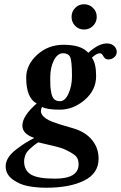

<svg xmlns="http://www.w3.org/2000/svg" viewBox="-20 -651 573 909"><path d="M161.1 22.9Q159.2 23.9 151.1 29.5Q143.1 35.2 139.6 38.1Q136.2 41 129.2 47.1Q122.1 53.2 117.9 57.1Q113.8 61 108.4 68.1Q103 75.2 100.6 81.5Q98.1 87.9 96.2 95.9Q94.2 104 94.2 112.8Q94.2 155.8 126.7 175.3Q159.2 194.8 240.2 194.8Q352.1 194.8 352.1 127Q352.1 101.1 338.6 87.6Q325.2 74.2 282.2 54.2Q264.2 45.9 161.1 22.9ZM435.1 -291Q435.1 -224.1 381.1 -178Q327.1 -131.8 263.2 -131.8Q200.2 -131.8 179.2 -145Q156.7 -103 227.1 -74.7Q250 -65.4 325.2 -43.9Q384.3 -26.9 415.5 11.5Q446.8 49.8 446.8 100.1Q446.8 169.9 378.4 203.9Q310.1 237.8 199.2 237.8Q153.3 237.8 112.5 230Q71.8 222.2 39.3 198Q6.8 173.8 6.8 136.2Q6.8 115.2 19.5 95.2Q32.2 75.2 56.6 56.6Q81.1 38.1 97.4 27.6Q113.8 17.1 142.1 2Q85.9 -17.1 85.9 -56.2Q85.9 -102.1 153.8 -161.1Q104 -187 104 -283.2Q104 -344.2 156 -391.6Q208 -439 279.8 -439Q365.7 -439 397.9 -400.9Q446.8 -445.3 485.4 -445.3Q507.8 -445.3 520.3 -433.1Q532.7 -420.9 532.7 -404.8Q532.7 -390.1 520.8 -379.9Q508.8 -369.6 494.1 -369.6Q490.7 -369.6 487.5 -370.1Q484.4 -370.6 481.9 -372.1Q479.5 -373.5 477.8 -374.5Q476.1 -375.5 474.1 -377.9Q472.2 -380.4 471.4 -381.6Q470.7 -382.8 469 -385.5Q467.3 -388.2 466.8 -389.2Q460.9 -398.9 452.1 -398.9Q438 -398.9 415 -377.9Q435.1 -351.1 435.1 -291ZM320.8 -291Q320.8 -366.2 311 -383.3Q301.8 -398.9 278.8 -398.9Q252 -398.9 234.9 -365Q217.8 -331.1 217.8 -282.2Q217.8 -256.3 218.5 -243.7Q219.2 -231 223.1 -210.4Q227.1 -189.9 237.1 -180.9Q247.1 -171.9 264.2 -171.9Q288.1 -171.9 304.4 -208Q320.8 -244.1 320.8 -291ZM335.9 -528.6Q318.8 -545.9 318.8 -571Q318.8 -596.2 335.9 -613.5Q353 -630.9 377.9 -630.9Q402.8 -630.9 420.4 -613.5Q438 -596.2 438 -571Q438 -545.9 420.4 -528.6Q402.8 -511.2 377.9 -511.2Q353 -511.2 335.9 -528.6Z"/></svg>

Font: Linux Libertine
Style: Semibold Italic
Weight: 600
Italic angle: -11.5°
Designer: Philipp H. Poll
Foundry: Philipp H. Poll
Version: Version 5.1.2 ; ttfautohint (v0.9)